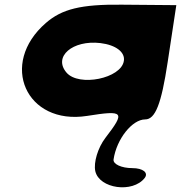

<svg xmlns="http://www.w3.org/2000/svg" viewBox="-20 -560 773 820"><path d="M176 -462C-26 -287 92 -24 352 -65C510 -90 516 -83 430 29C398 71 379 134 387 171C404 246 547 266 598 200C615 178 591 158 545 158C499 158 462 141 465 121C478 33 545 -50 600 -50C643 -50 669 -115 696 -294L733 -538L500 -540C325 -542 244 -521 176 -462ZM509 -300C498 -225 317 -188 264 -250C206 -318 290 -390 409 -376C475 -368 515 -337 509 -300Z"/></svg>

Font: Hussar Skorodowane
Style: Ky
Weight: 700
Foundry: Cannot Into Space Fonts
Version: Version 0.892